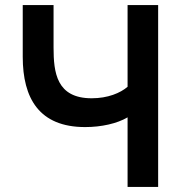

<svg xmlns="http://www.w3.org/2000/svg" viewBox="-20 -740 716 760"><path d="M485 0H606V-720H485V-396.5C456.5 -372 407 -351 343 -351C203.5 -351 192 -453 192 -552V-720H70V-515C70 -351 135 -237 317 -237C381.5 -237 443.5 -251 485 -275.5Z"/></svg>

Font: Eudonet
Style: Bold
Weight: 700
Designer: Mikhail Sharanda
Foundry: Mikhail Sharanda
Version: Version 4.503;Glyphs 3.1.2 (3151)